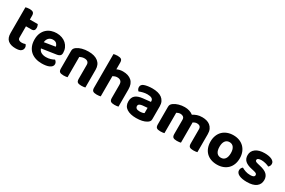

<svg xmlns="http://www.w3.org/2000/svg" viewBox="107 -1773 4311 2902"><g transform="rotate(30 2262.0 -322.0)"><path d="M209 -159Q209 -131 227 -118.5Q245 -106 277 -106Q292 -106 309 -109.5Q326 -113 338 -118Q347 -108 353 -95Q359 -82 359 -65Q359 -30 331.5 -7.5Q304 15 236 15Q152 15 105 -23.5Q58 -62 58 -149V-598Q69 -601 87 -604.5Q105 -608 126 -608Q170 -608 189.5 -592.5Q209 -577 209 -536V-471H347Q352 -461 357 -445.5Q362 -430 362 -413Q362 -381 347.5 -367Q333 -353 310 -353H209V-159Z M572 -177Q586 -135 621 -117.5Q656 -100 702 -100Q744 -100 781 -111.5Q818 -123 841 -137Q856 -127 866 -111Q876 -95 876 -76Q876 -53 862 -36Q848 -19 823.5 -7.5Q799 4 765.5 9.5Q732 15 692 15Q633 15 583 -1.5Q533 -18 497 -50.5Q461 -83 440.5 -132Q420 -181 420 -247Q420 -311 440.5 -358Q461 -405 495.5 -436Q530 -467 574.5 -481.5Q619 -496 666 -496Q717 -496 759.5 -480.5Q802 -465 832.5 -437Q863 -409 880 -370Q897 -331 897 -285Q897 -253 880 -237Q863 -221 832 -216ZM667 -383Q624 -383 595.5 -356.5Q567 -330 562 -280L753 -311Q751 -337 730 -360Q709 -383 667 -383Z M1296 -307Q1296 -342 1275 -359Q1254 -376 1219 -376Q1195 -376 1175 -370Q1155 -364 1138 -355V-1Q1128 2 1110 4.5Q1092 7 1070 7Q1025 7 1005 -7.5Q985 -22 985 -64V-373Q985 -399 996 -415Q1007 -431 1027 -445Q1059 -468 1109.5 -482Q1160 -496 1221 -496Q1330 -496 1389.5 -448Q1449 -400 1449 -311V-1Q1438 2 1420 4.5Q1402 7 1380 7Q1335 7 1315.5 -7.5Q1296 -22 1296 -64V-307Z M1717 -1Q1707 2 1689 4.5Q1671 7 1649 7Q1604 7 1584 -7.5Q1564 -22 1564 -64V-651Q1575 -654 1593 -657Q1611 -660 1633 -660Q1678 -660 1697.5 -645Q1717 -630 1717 -588V-473Q1738 -483 1764.5 -489.5Q1791 -496 1822 -496Q1918 -496 1972.5 -447.5Q2027 -399 2027 -302V-1Q2017 2 1999 4.5Q1981 7 1959 7Q1914 7 1894 -7.5Q1874 -22 1874 -64V-293Q1874 -338 1851.5 -357Q1829 -376 1794 -376Q1771 -376 1752 -369.5Q1733 -363 1717 -354V-1Z M2341 -97Q2363 -97 2384.5 -101.5Q2406 -106 2417 -113V-205L2335 -198Q2303 -195 2283.5 -183.5Q2264 -172 2264 -149Q2264 -125 2282 -111Q2300 -97 2341 -97ZM2335 -496Q2387 -496 2429.5 -485.5Q2472 -475 2502 -453Q2532 -431 2548.5 -397Q2565 -363 2565 -317V-91Q2565 -65 2551.5 -49.5Q2538 -34 2519 -23Q2488 -4 2443 6Q2398 16 2341 16Q2238 16 2177 -23.5Q2116 -63 2116 -144Q2116 -213 2157 -249Q2198 -285 2283 -294L2416 -308V-319Q2416 -351 2390 -366Q2364 -381 2315 -381Q2277 -381 2240.5 -372Q2204 -363 2175 -351Q2163 -359 2154.5 -375.5Q2146 -392 2146 -411Q2146 -455 2192 -474Q2221 -485 2259.5 -490.5Q2298 -496 2335 -496Z M3404 -1Q3393 2 3375 4.5Q3357 7 3335 7Q3290 7 3270.5 -7.5Q3251 -22 3251 -64V-312Q3251 -345 3233 -360.5Q3215 -376 3184 -376Q3164 -376 3146.5 -369Q3129 -362 3115 -351Q3116 -346 3116.5 -341Q3117 -336 3117 -331V-1Q3106 2 3088 4.5Q3070 7 3048 7Q3003 7 2983.5 -7.5Q2964 -22 2964 -64V-312Q2964 -345 2944 -360.5Q2924 -376 2895 -376Q2874 -376 2857 -369.5Q2840 -363 2829 -357V-1Q2819 2 2801 4.5Q2783 7 2761 7Q2716 7 2696 -7.5Q2676 -22 2676 -64V-373Q2676 -399 2687 -415Q2698 -431 2718 -445Q2751 -468 2799.5 -482Q2848 -496 2901 -496Q2943 -496 2980.5 -484.5Q3018 -473 3049 -449Q3079 -469 3117 -482.5Q3155 -496 3207 -496Q3246 -496 3281.5 -486.5Q3317 -477 3344 -455.5Q3371 -434 3387.5 -399.5Q3404 -365 3404 -316Z M4006 -241Q4006 -182 3988 -134.5Q3970 -87 3936.5 -54Q3903 -21 3856 -3Q3809 15 3751 15Q3693 15 3645.5 -2.5Q3598 -20 3564.5 -53Q3531 -86 3513 -133.5Q3495 -181 3495 -241Q3495 -299 3513.5 -346.5Q3532 -394 3565.5 -427Q3599 -460 3646.5 -478Q3694 -496 3751 -496Q3808 -496 3855 -478Q3902 -460 3935.5 -426.5Q3969 -393 3987.5 -346Q4006 -299 4006 -241ZM3751 -376Q3704 -376 3678 -341Q3652 -306 3652 -241Q3652 -174 3677.5 -139.5Q3703 -105 3751 -105Q3799 -105 3824.5 -140Q3850 -175 3850 -241Q3850 -305 3824 -340.5Q3798 -376 3751 -376Z M4491 -141Q4491 -67 4436 -25.5Q4381 16 4274 16Q4232 16 4197.5 10Q4163 4 4138 -8Q4113 -20 4099 -38Q4085 -56 4085 -80Q4085 -102 4094 -117.5Q4103 -133 4117 -143Q4146 -126 4183 -113Q4220 -100 4269 -100Q4340 -100 4340 -140Q4340 -157 4327.5 -166Q4315 -175 4285 -182L4245 -191Q4163 -208 4123 -243.5Q4083 -279 4083 -343Q4083 -414 4140.5 -455.5Q4198 -497 4295 -497Q4331 -497 4363 -491.5Q4395 -486 4418 -475Q4441 -464 4454.5 -447.5Q4468 -431 4468 -409Q4468 -389 4460 -373.5Q4452 -358 4439 -348Q4431 -353 4415.5 -359Q4400 -365 4382 -370Q4364 -375 4344 -378Q4324 -381 4307 -381Q4272 -381 4252.5 -371.5Q4233 -362 4233 -343Q4233 -329 4244 -321Q4255 -313 4284 -306L4322 -297Q4413 -277 4452 -239Q4491 -201 4491 -141Z"/></g></svg>

Font: Baloo Tammudu 2
Style: Bold
Weight: 700
Designer: Maithili Shingre, Omkar Shende and Ek Type
Foundry: Ek Type
Version: Version 1.640;hotconv 1.0.111;makeotfexe 2.5.65597; ttfautoh